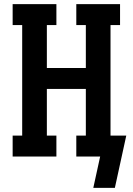

<svg xmlns="http://www.w3.org/2000/svg" viewBox="-20 -755 640 926"><path d="M430 151 463 0H348V-101H394V-326H206V-101H252V0H41V-101H87V-634H41V-735H252V-634H206V-427H394V-634H348V-735H559V-634H513V-101H589L534 151Z"/></svg>

Font: Iosevka Slab Extended
Style: Bold
Weight: 700
Width: 7
Monospace: yes
Designer: Belleve Invis
Foundry: Belleve Invis
Version: Version 11.1.0; ttfautohint (v1.8.3)